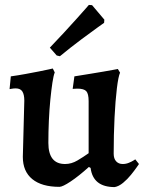

<svg xmlns="http://www.w3.org/2000/svg" viewBox="-20 -750 586 782"><path d="M79 -340Q79 -365 71 -377.5Q63 -390 44 -390Q36 -390 27.5 -388.5Q19 -387 19 -387L24 -439Q53 -443 83 -448.5Q113 -454 138.5 -459Q164 -464 179.5 -467.5Q195 -471 195 -471L203 -455Q198 -443 193.5 -413.5Q189 -384 185 -343.5Q181 -303 179 -258Q177 -213 177 -168Q177 -82 245 -82Q271 -82 295.5 -96.5Q320 -111 341 -126V-338Q341 -368 331.5 -378.5Q322 -389 295 -389Q292 -389 284.5 -388.5Q277 -388 276 -388L283 -439Q314 -444 345 -449Q376 -454 402 -458.5Q428 -463 444 -466Q460 -469 460 -469L469 -454Q462 -439 456 -390Q450 -341 446.5 -271Q443 -201 443 -124Q443 -104 453 -93Q463 -82 480 -82Q493 -82 505 -87Q517 -92 524 -96.5Q531 -101 531 -101L546 -82Q546 -82 537 -69Q528 -56 513.5 -38Q499 -20 481.5 -5.5Q464 9 447 12Q359 12 349 -66L342 -70Q301 -33 268 -11Q235 11 222 11Q150 11 111.5 -20.5Q73 -52 73 -111ZM224 -521 211 -524 183 -556Q212 -586 240.5 -617Q269 -648 292 -673.5Q315 -699 328.5 -714.5Q342 -730 342 -730L355 -729L405 -670L404 -657Q404 -657 378 -638.5Q352 -620 310.5 -589Q269 -558 224 -521Z"/></svg>

Font: Alegreya SemiBold
Style: Regular
Weight: 600
Designer: Juan Pablo del Peral
Foundry: Huerta Tipografica
Version: Version 2.009